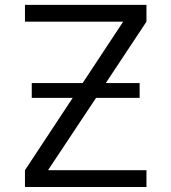

<svg xmlns="http://www.w3.org/2000/svg" viewBox="-20 -750 686 770"><path d="M80.1 0V-67.4L271.5 -357.4H107.4V-417H311.5L472.7 -661.1V-663.1H80.1V-730.5H567.4V-663.1L404.3 -417H540V-357.4H365.2L173.8 -69.3V-67.4H567.4V0Z"/></svg>

Font: GenEi M Gothic v2 Regular
Style: Regular
Weight: 400
Version: Version 2.0